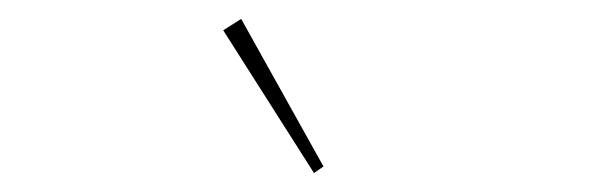

<svg xmlns="http://www.w3.org/2000/svg" viewBox="-20 -771 640 203"><path d="M216 -739 235 -751 322 -595 312 -588Z"/></svg>

Font: IBM Plex Serif Thin
Style: Italic
Weight: 100
Italic angle: -14°
Designer: Mike Abbink, Paul van der Laan, Pieter van Rosmalen
Foundry: Bold Monday
Version: Version 3.001